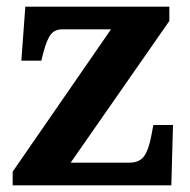

<svg xmlns="http://www.w3.org/2000/svg" viewBox="-20 -556 569 576"><path d="M18 0V-41L313 -468H167Q145 -468 133 -453.5Q121 -439 110 -398L104 -374H44L56 -536H488V-493L192 -68H368Q398 -68 412 -87Q426 -106 434 -149L440 -181H499L494 0Z"/></svg>

Font: Noto Serif Tamil
Style: Regular
Weight: 400
Designer: Indian Type Foundry, Tom Grace, and the Monotype Design Team
Foundry: Monotype Imaging Inc.
Version: Version 2.003